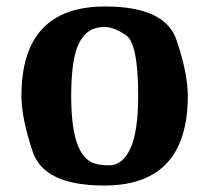

<svg xmlns="http://www.w3.org/2000/svg" viewBox="-20 -569 653 599"><path d="M411.1 -270Q411.1 -433.6 373 -459.2Q335 -484.9 306.2 -484.9Q277.3 -484.9 257.3 -471.4Q237.3 -458 225.1 -431.2Q212.9 -404.3 207.5 -364.3Q202.1 -324.2 202.1 -270.5Q202.1 -216.8 207.8 -176.3Q213.4 -135.7 225.8 -108.4Q238.3 -81.1 258.3 -67.1Q278.3 -53.2 320.6 -53.2Q362.8 -53.2 387 -106.2Q411.1 -159.2 411.1 -270ZM46.9 -270Q46.9 -548.8 308.1 -548.8Q495.1 -548.8 530.5 -444.6Q565.9 -340.3 565.9 -270Q565.9 9.8 305.2 9.8Q117.7 9.8 82.3 -95Q46.9 -199.7 46.9 -270Z"/></svg>

Font: DroidSerif-Bold
Style: Bold
Weight: 700
Foundry: Ascender Corporation
Version: Version 1.00 build 112